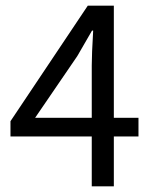

<svg xmlns="http://www.w3.org/2000/svg" viewBox="-20 -658 537 678"><path d="M304 0V-176H17V-230L290 -638H382V-242H469V-176H382V0ZM104 -242H304V-427Q304 -465 309 -550H305Q303 -546 253 -460Z"/></svg>

Font: Toshiba Sans
Style: Regular
Weight: 400
Designer: Paul D. Hunt
Foundry: Toshiba Corporation
Version: Version 2.020;PS 2.0;hotconv 1.0.86;makeotf.lib2.5.63406